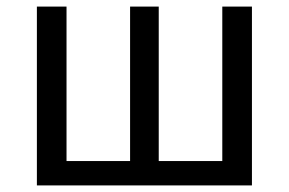

<svg xmlns="http://www.w3.org/2000/svg" viewBox="-20 -563 877 583"><path d="M92 0H745V-543H655V-74H462V-543H375V-74H182V-543H92Z"/></svg>

Font: Noto Sans HK
Style: Regular
Weight: 400
Designer: Ryoko NISHIZUKA 西塚涼子 (kana, bopomofo & ideographs); Paul D. Hunt (Latin, Greek & Cyrillic); Sandoll Communications 산돌커뮤니
Foundry: Adobe
Version: Version 2.004;hotconv 1.0.118;makeotfexe 2.5.65603